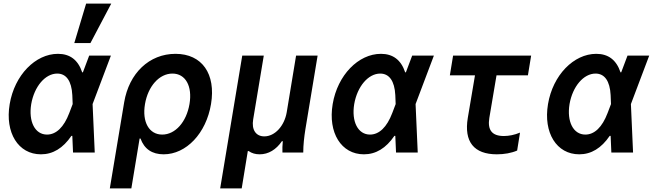

<svg xmlns="http://www.w3.org/2000/svg" viewBox="-20 -850 3640 1070"><path d="M303 -550C177 -550 61 -431 34 -270C7 -110 82 10 208 10C275 10 331 -24 378 -93H383L387 0H508L496 -270L598 -540H477L442 -447H438C415 -516 370 -550 303 -550ZM366 -220C336 -141 293 -100 242 -100C175 -100 138 -172 154 -270C171 -368 232 -440 299 -440C349 -440 379 -399 383 -320L385 -270ZM600 -830H460L394 -610H484Z M892 10C1018 10 1129 -107 1156 -270C1184 -438 1106 -550 958 -550C812 -550 699 -442 672 -280L592 200H712L758 -78H763C784 -20 827 10 892 10ZM788 -270C805 -370 868 -440 941 -440C1014 -440 1053 -370 1036 -270C1019 -170 957 -100 884 -100C811 -100 771 -170 788 -270Z M1207 200H1327L1361 -8H1366C1383 4 1403 10 1427 10C1476 10 1519 -16 1551 -63H1556C1554 -41 1553 -20 1554 0H1670C1670 -42 1675 -86 1682 -130L1750 -540H1630L1578 -225C1565 -148 1512 -90 1453 -90C1406 -90 1381 -127 1391 -185L1450 -540H1330Z M2103 -550C1977 -550 1861 -431 1834 -270C1807 -110 1882 10 2008 10C2075 10 2131 -24 2178 -93H2183L2187 0H2308L2296 -270L2398 -540H2277L2242 -447H2238C2215 -516 2170 -550 2103 -550ZM2166 -220C2136 -141 2093 -100 2042 -100C1975 -100 1938 -172 1954 -270C1971 -368 2032 -440 2099 -440C2149 -440 2179 -399 2183 -320L2185 -270Z M2707 -193 2747 -430H2922L2940 -540H2505L2487 -430H2627L2587 -193C2565 -60 2621 10 2749 10C2790 10 2830 3 2862 -11L2878 -111C2847 -98 2816 -92 2788 -92C2722 -92 2696 -125 2707 -193Z M3303 -550C3177 -550 3061 -431 3034 -270C3007 -110 3082 10 3208 10C3275 10 3331 -24 3378 -93H3383L3387 0H3508L3496 -270L3598 -540H3477L3442 -447H3438C3415 -516 3370 -550 3303 -550ZM3366 -220C3336 -141 3293 -100 3242 -100C3175 -100 3138 -172 3154 -270C3171 -368 3232 -440 3299 -440C3349 -440 3379 -399 3383 -320L3385 -270Z"/></svg>

Font: CommitMono
Style: Bold Italic
Weight: 700
Monospace: yes
Designer: Eigil Nikolajsen
Foundry: Eigil Nikolajsen
Version: Version 1.143